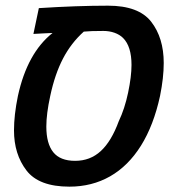

<svg xmlns="http://www.w3.org/2000/svg" viewBox="-20 -661 639 690"><path d="M30.3 -192.4Q30.3 -248 44.4 -316.4Q78.1 -470.7 168.9 -542.5Q155.8 -542 135.3 -541Q114.7 -540 100.1 -539.1L119.6 -631.8Q256.8 -640.6 368.2 -640.6Q478.5 -640.6 523.4 -582.8Q568.4 -524.9 568.4 -434.6Q568.4 -381.8 555.2 -316.4Q532.2 -210.4 486.6 -137.5Q440.9 -64.5 375.7 -27.3Q310.5 9.8 229.5 9.8Q119.6 9.8 75 -48.6Q30.3 -106.9 30.3 -192.4ZM406.7 -225.1Q428.2 -270 440.4 -328.1Q452.6 -386.2 452.6 -427.7Q452.6 -494.1 422.4 -524.4Q410.2 -536.6 391.6 -543.2Q373 -549.8 351.6 -549.8Q304.2 -549.8 281.2 -547.4Q235.8 -506.8 206.5 -450.7Q177.2 -394.5 160.6 -316.4Q146.5 -252 146.5 -206.1Q146.5 -145 171.4 -114Q196.3 -83 250 -83Q304.2 -83 342.3 -118.2Q380.4 -153.3 406.7 -225.1Z"/></svg>

Font: Viking Open Sans Light
Style: Bold Italic
Weight: 600
Italic angle: -12°
Foundry: Ascender Corporation
Version: Version 2.000